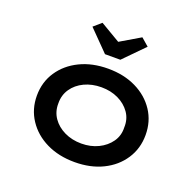

<svg xmlns="http://www.w3.org/2000/svg" viewBox="-134 -907 1083 1059"><g transform="rotate(20 408.0 -377.5)"><path d="M409 10Q316 10 244 -25Q172 -60 130.5 -122.5Q89 -185 89 -264Q89 -344 130.5 -406Q172 -468 244 -503Q316 -538 409 -538Q502 -538 573.5 -503Q645 -468 686 -406Q727 -344 727 -264Q727 -185 686 -122.5Q645 -60 573.5 -25Q502 10 409 10ZM409 -99Q464 -99 508 -120.5Q552 -142 578 -179Q604 -216 602 -264Q604 -313 578 -350Q552 -387 508 -408Q464 -429 409 -429Q354 -429 309.5 -408Q265 -387 239.5 -349.5Q214 -312 215 -264Q214 -216 239.5 -179Q265 -142 309.5 -120.5Q354 -99 409 -99ZM364 -607 247 -726 292 -765 424 -687H394L526 -765L571 -726L454 -607Z"/></g></svg>

Font: Lexend Giga Medium
Style: Regular
Weight: 500
Designer: Bonnie Shaver-Troup, Thomas Jockin
Foundry: Lexend
Version: Version 1.007